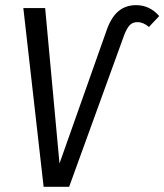

<svg xmlns="http://www.w3.org/2000/svg" viewBox="-20 -719 633 739"><path d="M147.9 0 69.8 -688H153.8L209 -89.8L389.2 -599.1Q406.7 -650.9 434.8 -675Q462.9 -699.2 503.9 -699.2Q556.2 -699.2 592.8 -657.2L553.2 -615.2Q531.7 -633.8 508.8 -633.8Q490.7 -633.8 479.5 -622.3Q468.3 -610.8 458 -584L246.1 0Z"/></svg>

Font: Fira Sans Compressed Book
Style: Italic
Weight: 350
Width: 3
Italic angle: -8°
Designer: Carrois Corporate & Edenspiekermann AG
Foundry: Carrois Corporate GbR & Edenspiekermann AG
Version: Version 4.203;PS 004.203;hotconv 1.0.88;makeotf.lib2.5.64775